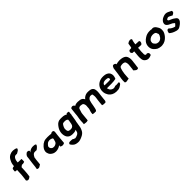

<svg xmlns="http://www.w3.org/2000/svg" viewBox="443 -2635 4727 4727"><g transform="rotate(-45 2806.5 -271.0)"><path d="M78 -376C85 -364 98 -357 116 -357C125 -357 132 -358 143 -362L146 -359C144 -332 141 -303 142 -274L141 -251C140 -219 139 -185 134 -151L127 -94C125 -83 124 -70 123 -63L117 -21C126 -11 133 7 161 10C192 14 216 -5 229 -15L247 -29L248 -36C249 -45 249 -53 251 -60L259 -121C264 -159 266 -194 267 -230L268 -255C268 -280 268 -302 271 -326C278 -331 285 -338 291 -343H292C298 -348 307 -353 318 -363H358C380 -363 397 -372 412 -379L413 -388C417 -415 416 -442 414 -463L412 -474H391C384 -474 380 -474 370 -473C366 -473 363 -473 360 -474H357C340 -474 322 -476 304 -476C299 -477 295 -477 287 -478V-485L293 -533C294 -539 295 -542 297 -551C312 -598 335 -634 375 -642C393 -644 409 -642 423 -642H427L446 -653C452 -656 458 -659 463 -662C487 -672 509 -691 520 -718L521 -720L522 -722C525 -741 506 -748 495 -752H494L493 -753C473 -758 451 -765 419 -767H418C409 -767 400 -768 387 -767C359 -766 336 -759 314 -749L291 -740V-739C253 -720 226 -687 206 -650C190 -618 171 -582 164 -536L157 -478C137 -476 110 -474 93 -456L88 -452Z M557 -426C550 -400 551 -383 549 -366L528 -206C526 -184 524 -165 521 -143C519 -126 518 -108 516 -94V-93C516 -85 512 -74 510 -63L505 -29C516 -20 530 -13 553 -13C568 -13 582 -18 592 -25L605 -34C616 -41 630 -49 641 -56L642 -63C644 -78 645 -95 647 -109C648 -119 650 -129 650 -140C652 -154 651 -164 653 -176L659 -223C662 -235 664 -247 665 -256V-258L664 -260L665 -269C675 -283 681 -305 689 -312C703 -335 724 -358 756 -364C787 -367 811 -363 825 -363H831C839 -368 844 -374 853 -380H854C864 -387 872 -394 880 -402C895 -415 912 -434 921 -456V-460C919 -491 873 -490 862 -492H861C787 -504 723 -474 681 -431C686 -444 693 -459 699 -470L694 -477C683 -495 648 -506 617 -493L616 -492L613 -491C591 -476 571 -455 558 -429L557 -427Z M961 -140C969 -107 982 -80 1006 -57C1042 -25 1078 -2 1146 0C1207 0 1270 -24 1307 -57C1307 -48 1306 -38 1304 -25L1303 -16L1323 -3C1355 17 1405 8 1432 -10L1436 -43C1437 -55 1438 -66 1439 -78L1441 -101C1443 -115 1443 -132 1445 -152C1449 -195 1449 -212 1455 -255C1460 -292 1464 -317 1467 -352C1469 -367 1468 -384 1460 -397C1446 -421 1408 -411 1392 -408L1380 -405L1378 -393H1377C1341 -399 1284 -401 1248 -402C1201 -402 1153 -399 1115 -381C1075 -363 1050 -342 1017 -307C975 -261 946 -208 961 -140ZM1095 -214 1096 -221C1102 -234 1109 -247 1124 -262C1157 -297 1169 -306 1220 -313C1230 -313 1244 -313 1247 -312H1249C1267 -309 1300 -298 1312 -290C1317 -286 1320 -279 1322 -263C1317 -238 1307 -204 1299 -181C1294 -169 1278 -149 1268 -143C1250 -131 1222 -118 1194 -118H1186C1148 -120 1140 -125 1118 -146C1103 -161 1091 -185 1095 -214Z M1508 113 1507 116 1509 118C1534 156 1569 198 1620 213C1643 221 1670 223 1694 225H1695C1706 225 1717 225 1728 224C1749 222 1767 214 1782 210H1784C1840 188 1898 166 1938 113C1958 85 1970 53 1982 18L1988 -5V-6C1989 -11 1991 -20 1992 -29C1993 -38 1996 -48 1997 -57C1998 -68 2000 -79 2002 -91C2003 -98 2004 -105 2006 -109V-111C2008 -126 2011 -141 2013 -157L2014 -166C2014 -169 2016 -172 2018 -177V-178L2023 -200C2026 -214 2029 -230 2031 -245C2035 -272 2042 -309 2046 -338L2049 -364C2058 -377 2059 -392 2055 -405L2063 -469C2051 -476 2037 -481 2018 -481H2007C1990 -482 1981 -469 1977 -457C1944 -480 1901 -493 1847 -493C1840 -493 1834 -493 1828 -494H1789C1719 -494 1675 -461 1642 -421C1631 -409 1623 -396 1615 -385C1589 -348 1567 -301 1560 -250C1558 -241 1557 -230 1557 -222C1554 -113 1597 -18 1725 -14H1757C1763 -14 1768 -14 1775 -15C1781 -15 1789 -16 1794 -16H1796C1820 -19 1843 -26 1864 -38C1863 -34 1863 -33 1862 -29C1857 -10 1853 8 1847 25L1846 27C1844 35 1840 40 1830 52C1812 74 1782 85 1746 97C1737 99 1727 100 1717 102H1716C1712 118 1713 118 1713 102H1712C1686 97 1660 86 1650 75L1646 72C1631 69 1615 70 1604 68H1602C1588 68 1574 68 1560 67C1534 64 1504 88 1508 113ZM1692 -239 1694 -251C1698 -278 1710 -302 1724 -326C1732 -340 1739 -351 1750 -361C1761 -374 1772 -373 1807 -377C1808 -377 1815 -376 1817 -376H1827C1835 -376 1841 -375 1851 -375C1859 -374 1872 -370 1880 -367L1894 -357C1898 -353 1906 -349 1910 -344C1910 -339 1909 -335 1909 -329C1909 -307 1903 -285 1899 -258C1897 -252 1896 -247 1896 -244L1894 -230C1894 -227 1892 -222 1891 -217C1885 -169 1850 -134 1804 -131H1778C1776 -131 1774 -132 1766 -132C1763 -132 1757 -133 1756 -133L1754 -134H1753C1721 -136 1703 -154 1697 -180C1695 -191 1692 -203 1693 -210L1694 -213C1693 -222 1692 -231 1692 -239Z M2154 -447C2151 -424 2149 -399 2146 -374C2145 -366 2143 -358 2143 -349L2141 -331L2139 -310C2138 -297 2138 -283 2136 -271L2132 -241C2130 -230 2126 -216 2125 -201C2123 -193 2122 -186 2121 -180L2114 -126C2114 -125 2115 -121 2114 -116L2112 -103C2108 -76 2113 -54 2110 -34C2109 -24 2106 -13 2106 -3V9L2119 10C2148 13 2191 26 2229 11L2238 7L2243 -30C2243 -32 2242 -34 2243 -39C2251 -96 2254 -150 2259 -204C2260 -210 2262 -219 2263 -227L2264 -234C2272 -264 2286 -296 2294 -329L2295 -331C2296 -340 2305 -351 2313 -358H2314C2321 -365 2343 -374 2360 -374C2369 -374 2377 -371 2389 -370H2390C2393 -370 2394 -370 2396 -369H2400C2431 -369 2453 -348 2461 -325C2467 -308 2472 -293 2472 -272L2470 -253C2468 -231 2466 -205 2465 -183L2463 -167C2462 -163 2460 -159 2459 -151C2450 -118 2431 -82 2432 -36L2429 -17C2444 -10 2462 -5 2482 -5H2541C2564 -22 2569 -51 2575 -72C2588 -122 2595 -179 2605 -230C2616 -285 2628 -323 2654 -344H2655V-345C2668 -357 2679 -365 2697 -369L2701 -371C2702 -372 2705 -372 2709 -372C2721 -372 2734 -371 2745 -369H2746C2777 -367 2775 -347 2779 -305C2782 -287 2781 -262 2777 -236L2768 -173C2764 -142 2762 -113 2758 -84V-83C2756 -63 2756 -46 2754 -28L2751 -7L2760 -3C2774 3 2792 7 2813 7H2859C2871 -2 2880 -14 2883 -33L2885 -43C2887 -56 2887 -71 2888 -83L2890 -97C2894 -127 2895 -155 2899 -183L2910 -269C2913 -302 2916 -331 2912 -359C2909 -389 2904 -414 2885 -437C2866 -460 2839 -475 2802 -480C2785 -483 2767 -484 2750 -485C2682 -490 2634 -468 2594 -437C2580 -425 2572 -416 2560 -401C2555 -412 2552 -423 2541 -436C2513 -467 2479 -483 2428 -484C2371 -494 2311 -488 2268 -459L2270 -470C2262 -484 2254 -493 2236 -502C2217 -511 2197 -505 2184 -502C2169 -495 2155 -486 2157 -465Z M2998 -238C2998 -215 3000 -188 3008 -166C3010 -159 3013 -153 3015 -147L3016 -146V-145C3029 -117 3042 -85 3068 -63C3072 -60 3072 -57 3079 -51C3125 -7 3207 20 3308 6C3351 0 3392 -24 3420 -47C3426 -52 3436 -59 3443 -71C3453 -90 3449 -100 3446 -112C3436 -114 3428 -117 3415 -114C3400 -111 3392 -112 3370 -110H3368C3356 -108 3355 -108 3340 -110L3322 -114C3303 -107 3276 -96 3257 -96C3225 -98 3194 -112 3178 -128H3177L3176 -129C3154 -146 3142 -178 3133 -211C3132 -213 3132 -214 3131 -217C3135 -216 3141 -216 3148 -216H3289C3345 -216 3396 -222 3443 -232L3446 -240C3470 -292 3477 -357 3450 -406C3420 -462 3358 -487 3282 -489H3245C3152 -486 3065 -437 3026 -359L3025 -358L3024 -357C3021 -349 3017 -342 3014 -332L3009 -317C3001 -292 2996 -263 2998 -238ZM3138 -309C3139 -316 3142 -325 3144 -330V-333C3144 -334 3144 -335 3146 -339C3161 -365 3188 -382 3227 -386C3231 -387 3238 -387 3247 -388H3251C3291 -388 3322 -381 3336 -367C3348 -355 3349 -330 3341 -313C3325 -309 3310 -306 3291 -306H3223C3215 -306 3210 -306 3203 -307H3181C3168 -307 3157 -308 3143 -309Z M3550 -136C3544 -89 3540 -43 3545 -5L3565 5C3570 8 3578 12 3590 9C3613 7 3645 0 3663 -3L3679 -5V-20C3679 -28 3679 -35 3680 -41V-42C3683 -85 3685 -129 3690 -172L3692 -182C3694 -187 3695 -193 3695 -196C3696 -206 3698 -217 3700 -229V-232L3702 -235L3704 -248C3704 -249 3706 -258 3706 -258C3716 -303 3728 -345 3755 -359C3778 -365 3801 -370 3827 -370C3836 -370 3841 -370 3848 -368H3849L3863 -365C3885 -361 3898 -352 3907 -338C3920 -311 3928 -271 3921 -220L3920 -218C3920 -210 3919 -201 3918 -193C3915 -172 3914 -153 3911 -134V-132C3911 -127 3911 -121 3910 -115C3909 -109 3908 -102 3906 -97L3902 -68L3935 -40C3947 -31 3962 -13 3995 -15H4008L4012 -18C4036 -33 4031 -61 4032 -74L4038 -115C4040 -122 4040 -129 4041 -134L4043 -149C4045 -166 4047 -181 4048 -199L4054 -241C4063 -309 4054 -364 4031 -407C4012 -440 3980 -459 3939 -471V-472H3938C3912 -478 3881 -485 3844 -485C3834 -485 3825 -484 3818 -484C3787 -483 3757 -477 3732 -470C3726 -469 3719 -466 3712 -462C3713 -469 3716 -473 3719 -479L3712 -486C3702 -495 3687 -509 3663 -512C3640 -517 3619 -501 3614 -483C3609 -475 3602 -462 3597 -450L3585 -361C3581 -334 3579 -310 3575 -283L3573 -265L3571 -256L3570 -255C3568 -242 3565 -227 3563 -211L3560 -191C3558 -174 3553 -155 3550 -136Z M4166 -459C4148 -422 4180 -396 4194 -385H4215C4225 -385 4237 -384 4249 -383C4245 -340 4241 -297 4237 -252C4232 -212 4233 -177 4237 -141C4239 -104 4250 -72 4275 -49C4297 -29 4326 -6 4374 -6C4419 -6 4445 -23 4473 -32C4487 -61 4484 -100 4457 -115L4446 -121H4444C4440 -121 4435 -125 4432 -127C4422 -123 4409 -119 4393 -120C4387 -124 4382 -131 4374 -142H4373C4368 -149 4365 -173 4368 -195L4369 -196C4369 -206 4370 -214 4368 -226V-245C4369 -250 4369 -256 4369 -263L4370 -280C4372 -295 4374 -316 4376 -330V-333C4375 -346 4376 -362 4377 -378C4408 -377 4448 -375 4478 -373H4485L4506 -390C4517 -400 4523 -419 4526 -434C4530 -458 4519 -469 4512 -479H4505C4498 -479 4492 -479 4485 -480H4484C4455 -482 4421 -482 4391 -485L4393 -500C4395 -515 4396 -528 4399 -543C4403 -563 4405 -583 4410 -595L4412 -596L4422 -630L4419 -636C4409 -654 4376 -665 4344 -651L4321 -645C4306 -638 4294 -630 4283 -620L4282 -614C4276 -586 4271 -553 4267 -522L4264 -504C4261 -501 4253 -496 4247 -491C4229 -491 4212 -489 4197 -489H4194C4179 -484 4172 -473 4166 -459Z M4622 -351C4568 -283 4566 -185 4598 -125C4605 -117 4609 -106 4615 -99V-98C4637 -73 4664 -45 4698 -26C4728 -11 4763 -3 4800 0H4801C4805 0 4806 0 4808 1H4822C4831 1 4838 0 4844 0H4845C4925 -5 4989 -48 5034 -99C5066 -137 5096 -181 5106 -233V-234C5108 -251 5109 -266 5109 -285C5109 -347 5077 -378 5057 -414C5045 -428 5035 -441 5019 -452C4995 -469 4964 -471 4936 -464C4925 -468 4910 -471 4892 -471H4862C4801 -470 4747 -452 4702 -421C4672 -401 4644 -380 4622 -351ZM4710 -231 4711 -233C4710 -279 4736 -304 4770 -327C4792 -341 4818 -351 4848 -352H4859C4868 -352 4875 -351 4887 -351C4928 -348 4961 -326 4962 -297L4963 -294C4971 -279 4977 -271 4977 -253C4975 -241 4971 -227 4967 -217C4952 -183 4929 -155 4903 -139C4885 -128 4869 -119 4848 -119H4823C4795 -122 4775 -128 4760 -141C4746 -153 4738 -162 4727 -176V-177C4716 -190 4707 -209 4710 -231Z M5170 -97 5174 -92C5216 -53 5271 -26 5333 -9V-8H5334C5352 -4 5377 4 5404 0C5431 -3 5458 -20 5476 -32C5506 -51 5537 -75 5559 -104C5570 -120 5580 -134 5585 -155V-158C5595 -199 5567 -224 5542 -241C5528 -253 5509 -264 5494 -274L5493 -275H5492C5477 -283 5464 -289 5450 -295C5408 -314 5370 -320 5375 -354V-355C5375 -367 5384 -372 5404 -380L5406 -381H5407C5415 -385 5424 -389 5436 -389C5452 -389 5460 -383 5477 -375C5496 -364 5521 -355 5542 -340C5558 -347 5569 -354 5582 -362C5611 -376 5621 -413 5606 -437C5594 -441 5586 -447 5570 -454C5536 -470 5506 -492 5453 -495H5452C5424 -495 5398 -489 5377 -480C5350 -469 5324 -460 5300 -437C5267 -411 5249 -374 5248 -341C5246 -311 5261 -287 5282 -270C5316 -238 5374 -224 5405 -204L5404 -203H5405C5422 -194 5437 -175 5453 -163C5453 -161 5444 -150 5437 -144V-143C5428 -132 5420 -124 5409 -114C5398 -104 5396 -100 5388 -102C5377 -104 5364 -110 5350 -114C5327 -123 5304 -134 5278 -154C5265 -164 5255 -174 5246 -184L5241 -185C5208 -193 5190 -167 5182 -147C5176 -131 5173 -114 5171 -103Z"/></g></svg>

Font: Hussar Pisanka
Style: BdKur
Weight: 700
Designer: Robert Jablonski
Foundry: Cannot Into Space Fonts
Version: Version 1.070